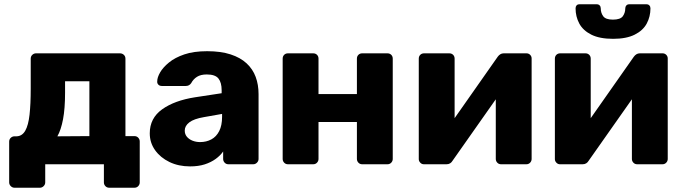

<svg xmlns="http://www.w3.org/2000/svg" viewBox="-20 -770 3200 900"><path d="M48 110Q38 110 30.5 102.5Q23 95 23 85V-106Q23 -117 30.5 -124Q38 -131 48 -131H58Q84 -132 98.5 -157.5Q113 -183 118.5 -232.5Q124 -282 124 -354V-495Q124 -506 131.5 -513Q139 -520 149 -520H542Q553 -520 560.5 -513Q568 -506 568 -495V-132H610Q621 -132 628 -124.5Q635 -117 635 -107V85Q635 95 628 102.5Q621 110 610 110H492Q481 110 474 102.5Q467 95 467 85V0H192V85Q192 95 184.5 102.5Q177 110 167 110ZM249 -131 399 -132V-389H285V-336Q285 -261 275.5 -211Q266 -161 249 -131Z M871 10Q817 10 774.5 -10.5Q732 -31 707 -66Q682 -101 682 -145Q682 -216 740 -257.5Q798 -299 894 -314L1019 -333V-347Q1019 -383 1004 -402Q989 -421 949 -421Q921 -421 903.5 -410Q886 -399 876 -380Q867 -367 851 -367H739Q728 -367 722 -373.5Q716 -380 717 -389Q717 -407 730.5 -430.5Q744 -454 772 -477Q800 -500 844 -515Q888 -530 951 -530Q1015 -530 1061 -515Q1107 -500 1136 -473Q1165 -446 1178.5 -409.5Q1192 -373 1192 -329V-25Q1192 -15 1184.5 -7.5Q1177 0 1167 0H1051Q1040 0 1033 -7.5Q1026 -15 1026 -25V-60Q1013 -41 991 -25Q969 -9 939.5 0.5Q910 10 871 10ZM918 -104Q947 -104 970.5 -116.5Q994 -129 1007.5 -155.5Q1021 -182 1021 -222V-236L936 -221Q889 -213 867.5 -196.5Q846 -180 846 -158Q846 -141 856 -129Q866 -117 882.5 -110.5Q899 -104 918 -104Z M1330 0Q1319 0 1312 -7.5Q1305 -15 1305 -25V-495Q1305 -506 1312 -513Q1319 -520 1330 -520H1448Q1459 -520 1466 -513Q1473 -506 1473 -495V-329H1653V-495Q1653 -506 1660 -513Q1667 -520 1678 -520H1796Q1807 -520 1814 -513Q1821 -506 1821 -495V-25Q1821 -15 1814 -7.5Q1807 0 1796 0H1678Q1667 0 1660 -7.5Q1653 -15 1653 -25V-198H1473V-25Q1473 -15 1466 -7.5Q1459 0 1448 0Z M1967 0Q1957 0 1950 -7.5Q1943 -15 1943 -24V-495Q1943 -506 1950 -513Q1957 -520 1968 -520H2086Q2097 -520 2104 -513Q2111 -506 2111 -495V-130L2066 -152L2313 -504Q2318 -511 2325 -515.5Q2332 -520 2341 -520H2448Q2458 -520 2465 -513Q2472 -506 2472 -496V-25Q2472 -15 2465 -7.5Q2458 0 2447 0H2329Q2318 0 2311 -7.5Q2304 -15 2304 -25V-379L2350 -370L2101 -16Q2097 -9 2090 -4.5Q2083 0 2073 0Z M2605 0Q2595 0 2588 -7.5Q2581 -15 2581 -24V-495Q2581 -506 2588 -513Q2595 -520 2606 -520H2724Q2735 -520 2742 -513Q2749 -506 2749 -495V-130L2704 -152L2951 -504Q2956 -511 2963 -515.5Q2970 -520 2979 -520H3086Q3096 -520 3103 -513Q3110 -506 3110 -496V-25Q3110 -15 3103 -7.5Q3096 0 3085 0H2967Q2956 0 2949 -7.5Q2942 -15 2942 -25V-379L2988 -370L2739 -16Q2735 -9 2728 -4.5Q2721 0 2711 0ZM2854 -588Q2791 -588 2752 -607.5Q2713 -627 2695.5 -659.5Q2678 -692 2678 -731Q2678 -739 2682.5 -744.5Q2687 -750 2697 -750H2777Q2786 -750 2791 -744.5Q2796 -739 2796 -731Q2796 -710 2807.5 -694Q2819 -678 2853 -678Q2888 -678 2899.5 -694Q2911 -710 2911 -731Q2911 -739 2916 -744.5Q2921 -750 2930 -750H3010Q3019 -750 3024 -744.5Q3029 -739 3029 -731Q3029 -692 3011.5 -659.5Q2994 -627 2955 -607.5Q2916 -588 2854 -588Z"/></svg>

Font: DVN-Rubik
Style: Bold
Weight: 700
Designer: Hubert and Fischer
Foundry: Hubert & Fischer
Version: Version 2.102